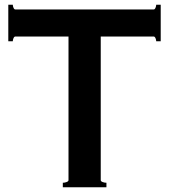

<svg xmlns="http://www.w3.org/2000/svg" viewBox="-20 -790 713 810"><path d="M658 -770V-616H639Q639 -622 636 -629Q633 -636 628 -636H405V-30Q405 -25 413 -22Q421 -19 429 -19V0H245V-19Q253 -19 261 -22Q269 -25 269 -30V-636H45Q40 -636 37 -629Q34 -622 34 -616H15V-770H34Q34 -764 37 -757Q40 -750 45 -750H628Q633 -750 636 -757Q639 -764 639 -770Z"/></svg>

Font: Aoboshi One
Style: Regular
Weight: 400
Designer: IKIMOJI
Foundry: Natsumi Matsuba
Version: Version 1.000; ttfautohint (v1.8.3)